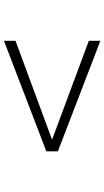

<svg xmlns="http://www.w3.org/2000/svg" viewBox="204 -774 533 982"><g transform="rotate(-90 471.0 -282.5)"><path d="M188.5 -253.4V-312.5L753.9 -529.3V-470.2L248 -283.2L753.9 -95.2V-36.1Z"/></g></svg>

Font: Kitab
Style: Regular
Weight: 400
Designer: SIL International
Foundry: Khaled Hosny
Version: Version 1.000